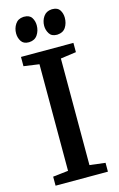

<svg xmlns="http://www.w3.org/2000/svg" viewBox="-142 -1012 663 1070"><g transform="rotate(-15 190.0 -477.5)"><path d="M101.5 -810.5Q72 -810.5 59 -830.8Q46 -851 46 -876.5Q46 -905.5 61.5 -929.2Q77 -953 108.5 -955H113Q144 -955 156.5 -935.2Q169 -915.5 169 -891Q169 -859.5 153 -835.8Q137 -812 105 -810.5ZM264 -810.5Q234 -810.5 221 -831.5Q208 -852.5 208 -876.5Q208 -906 224 -929.5Q240 -953 271.5 -955H275.5Q306.5 -955 318.8 -935.2Q331 -915.5 331 -891Q331 -859.5 315.8 -836Q300.5 -812.5 268 -810.5ZM127.5 -62V-677L38.5 -689.5V-743H341V-689.5L251 -677V-62L341 -51V0H39V-52Z"/></g></svg>

Font: Merriweather 24pt SemiBold
Style: Regular
Weight: 600
Designer: Eben Sorkin
Foundry: Eben Sorkin
Version: Version 2.100